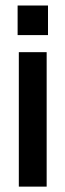

<svg xmlns="http://www.w3.org/2000/svg" viewBox="-20 -694 242 714"><path d="M45.5 -673.5H158.5V-563.5H45.5ZM50 -500H153.5V0H50Z"/></svg>

Font: Overused Grotesk Medium
Style: Regular
Weight: 525
Version: Version 0.004